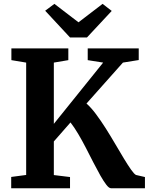

<svg xmlns="http://www.w3.org/2000/svg" viewBox="-20 -1000 790 1020"><path d="M39.5 0V-60L119 -70.5V-667.5L40.5 -680.5V-743H343V-680.5L266 -667.5V-342L528 -667.5L446 -680.5V-743H717V-681L633 -667.5L439.5 -450Q463.5 -429 489.5 -394.2Q515.5 -359.5 541.5 -318.5Q567.5 -277.5 592 -235.5Q616.5 -193.5 638 -158Q659.5 -122.5 676.2 -98.8Q693 -75 702.5 -70.5L750 -59.5V0H569.5Q559 0 544.8 -18.5Q530.5 -37 513.2 -67.5Q496 -98 476.5 -136Q457 -174 436.8 -213.5Q416.5 -253 395.5 -288.5Q374.5 -324 354.5 -349.5L266 -248.5V-70L352 -59.5V0ZM352 -801 220 -943 269 -979.5 397 -881.5 525 -979.5 573.5 -942 442 -801Z"/></svg>

Font: Merriweather Light 18pt
Style: Bold
Weight: 700
Version: Version 2.100